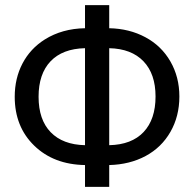

<svg xmlns="http://www.w3.org/2000/svg" viewBox="-20 -731 756 751"><path d="M588.4 -353.5Q588.4 -441.9 541.3 -491.2Q494.1 -540.5 407.2 -542.5V-163.1Q495.1 -165 541.7 -214.6Q588.4 -264.2 588.4 -353.5ZM130.9 -352.5Q130.9 -262.7 178.2 -213.9Q225.6 -165 312.5 -163.1V-542.5Q224.6 -540.5 177.7 -491.2Q130.9 -441.9 130.9 -352.5ZM407.2 -620.6Q485.8 -619.1 548.6 -585.4Q611.3 -551.8 646.5 -490.7Q681.6 -429.7 681.6 -353.5Q681.6 -276.4 646.7 -215.3Q611.8 -154.3 549.6 -120.8Q487.3 -87.4 407.2 -85.4V0H312.5V-85.4Q189.9 -87.4 113.8 -161.4Q37.6 -235.4 37.6 -352.5Q37.6 -424.8 68.1 -482.9Q98.6 -541 155.3 -576.7Q223.1 -619.1 312.5 -620.6V-710.9H407.2Z"/></svg>

Font: MAUL
Style: Regular
Weight: 400
Designer: MAUL
Version: Version 1.0; 2020; ttfautohint (v1.8.3)